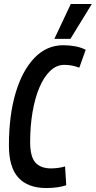

<svg xmlns="http://www.w3.org/2000/svg" viewBox="-20 -938 483 968"><path d="M213 10Q121 10 73 -42Q25 -94 25 -205Q25 -355 58.5 -468.5Q92 -582 153.5 -646Q215 -710 299 -710Q330 -710 359.5 -704.5Q389 -699 412 -687L380 -597Q360 -604 342 -607.5Q324 -611 304 -611Q265 -611 233 -580.5Q201 -550 178.5 -496.5Q156 -443 144 -372.5Q132 -302 132 -222Q132 -148 158.5 -118.5Q185 -89 237 -89Q255 -89 273.5 -91.5Q292 -94 308 -99L314 -4Q272 10 213 10ZM254 -742 337 -918H443L335 -742Z"/></svg>

Font: Georama Condensed SemiBold
Style: Italic
Weight: 600
Width: 3
Italic angle: -9°
Designer: Jean-Baptiste Levee
Foundry: Production Type
Version: Version 1.000